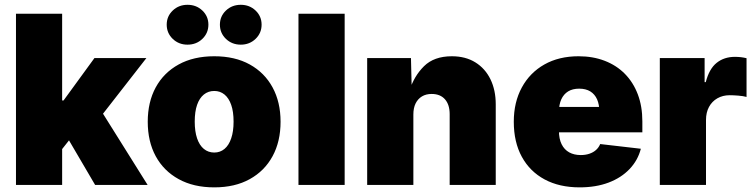

<svg xmlns="http://www.w3.org/2000/svg" viewBox="-20 -786 3206 816"><path d="M223.6 -126.5V-358.9H250L381.3 -539.1H602.1L381.3 -255.9H325.7ZM47.9 0V-727.5H244.1V0ZM384.3 0 259.8 -212.4 387.2 -351.6 607.4 0Z M890.6 10.3Q802.7 10.3 739.3 -24.7Q675.8 -59.6 641.8 -122.1Q607.9 -184.6 607.9 -268.6Q607.9 -352.1 641.8 -414.6Q675.8 -477.1 739.3 -512Q802.7 -546.9 890.6 -546.9Q978.5 -546.9 1041.5 -512Q1104.5 -477.1 1138.4 -414.6Q1172.4 -352.1 1172.4 -268.6Q1172.4 -184.6 1138.4 -122.1Q1104.5 -59.6 1041.5 -24.7Q978.5 10.3 890.6 10.3ZM890.6 -137.7Q915.5 -137.7 934.1 -153.1Q952.6 -168.5 962.6 -198Q972.7 -227.5 972.7 -269Q972.7 -311.5 962.6 -340.3Q952.6 -369.1 934.1 -384.3Q915.5 -399.4 890.6 -399.4Q865.2 -399.4 846.4 -384.3Q827.6 -369.1 817.6 -340.3Q807.6 -311.5 807.6 -269Q807.6 -227.5 817.6 -198Q827.6 -168.5 846.4 -153.1Q865.2 -137.7 890.6 -137.7ZM1003.4 -596.2Q965.8 -596.2 940.2 -620.8Q914.6 -645.5 914.6 -681.2Q914.6 -716.8 940.2 -741.2Q965.8 -765.6 1003.4 -765.6Q1040.5 -765.6 1066.2 -741.2Q1091.8 -716.8 1091.8 -681.2Q1091.8 -645.5 1066.2 -620.8Q1040.5 -596.2 1003.4 -596.2ZM776.9 -596.2Q739.7 -596.2 714.1 -620.8Q688.5 -645.5 688.5 -681.2Q688.5 -716.8 714.1 -741.2Q739.7 -765.6 776.9 -765.6Q814.5 -765.6 840.1 -741.2Q865.7 -716.8 865.7 -681.2Q865.7 -645.5 840.1 -620.8Q814.5 -596.2 776.9 -596.2Z M1444.8 -727.5V0H1248.5V-727.5Z M1736.8 -299.3V0H1540.5V-539.1H1726.6L1730 -398.9H1719.7Q1739.3 -462.4 1782 -504.6Q1824.7 -546.9 1900.4 -546.9Q1958.5 -546.9 2000.2 -521Q2042 -495.1 2064.5 -449Q2086.9 -402.8 2086.9 -342.8V0H1891.1V-300.8Q1891.1 -341.3 1871.1 -364Q1851.1 -386.7 1814.5 -386.7Q1790.5 -386.7 1773.2 -376.2Q1755.9 -365.7 1746.3 -346.4Q1736.8 -327.1 1736.8 -299.3Z M2443.4 10.3Q2357.4 10.3 2294.7 -23.4Q2231.9 -57.1 2197.8 -119.6Q2163.6 -182.1 2163.6 -268.6Q2163.6 -351.6 2197.8 -414.3Q2231.9 -477.1 2293.7 -512Q2355.5 -546.9 2439 -546.9Q2500 -546.9 2550 -527.6Q2600.1 -508.3 2635.7 -472.2Q2671.4 -436 2690.7 -385Q2710 -334 2710 -270.5V-223.6H2223.6V-331.5H2618.7L2527.3 -310.1Q2527.3 -341.8 2517.6 -363.8Q2507.8 -385.7 2488.8 -397.5Q2469.7 -409.2 2441.4 -409.2Q2413.6 -409.2 2394.5 -397.5Q2375.5 -385.7 2365.5 -363.8Q2355.5 -341.8 2355.5 -310.1V-230Q2355.5 -195.8 2366.9 -172.9Q2378.4 -149.9 2399.2 -138.4Q2419.9 -127 2448.2 -127Q2468.3 -127 2484.9 -132.6Q2501.5 -138.2 2513.2 -148.7Q2524.9 -159.2 2530.8 -173.8L2703.6 -153.8Q2690.9 -104.5 2655.5 -67.4Q2620.1 -30.3 2566.4 -10Q2512.7 10.3 2443.4 10.3Z M2784.2 0V-539.1H2974.6V-437H2979.5Q2994.1 -493.7 3025.9 -519Q3057.6 -544.4 3103.5 -544.4Q3116.2 -544.4 3128.7 -543Q3141.1 -541.5 3152.8 -538.6V-374Q3139.2 -377.9 3117.9 -379.6Q3096.7 -381.3 3081.1 -381.3Q3051.8 -381.3 3028.8 -368.2Q3005.9 -355 2993.2 -331.5Q2980.5 -308.1 2980.5 -275.9V0Z"/></svg>

Font: Inter 18pt Black
Style: Regular
Weight: 900
Designer: Rasmus Andersson
Foundry: rsms
Version: Version 4.001;git-66647c0bb